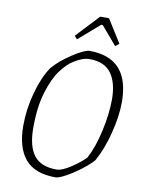

<svg xmlns="http://www.w3.org/2000/svg" viewBox="-87 -832 678 902"><g transform="rotate(10 252.0 -381.0)"><path d="M50 -204Q50 -284 72 -363.5Q94 -443 128 -492Q161 -531 217 -567.5Q273 -604 296 -604Q487 -604 487 -393Q487 -327 466.5 -245.5Q446 -164 412 -103Q392 -80 357 -53.5Q322 -27 289 -9Q256 9 241 9Q142 9 96 -45.5Q50 -100 50 -204ZM373 -109Q403 -165 421 -247.5Q439 -330 439 -397Q439 -477 406.5 -521.5Q374 -566 303 -566Q270 -566 228 -539Q200 -522 170.5 -482.5Q141 -443 119.5 -372.5Q98 -302 98 -203Q98 -114 131.5 -71Q165 -28 240 -28Q265 -28 308 -56.5Q351 -85 373 -109ZM215 -662 317 -771H359L428 -661L410 -647L336 -734H328L228 -647Z"/></g></svg>

Font: Grenze ExtraLight
Style: Italic
Weight: 275
Italic angle: -10°
Designer: Renata Polastri
Foundry: Omnibus-Type
Version: Version 1.002; ttfautohint (v1.8)